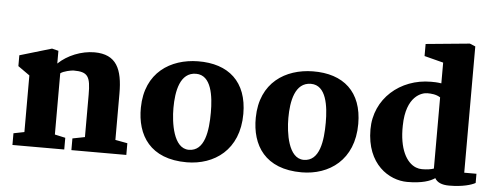

<svg xmlns="http://www.w3.org/2000/svg" viewBox="-52 -934 2799 1085"><g transform="rotate(5 1347.5 -391.0)"><path d="M47.4 0H341.3V-66.4L281.2 -79.6V-426.8C297.4 -440.4 343.3 -449.2 355.5 -449.2C437 -449.2 451.7 -424.3 451.7 -319.8V-80.1L381.8 -66.4V0H693.4V-66.4L624.5 -79.1V-341.8C624.5 -481 588.9 -561.5 464.4 -562C389.6 -562 311 -529.8 259.8 -480.5V-552.7L223.1 -562L42 -508.3V-446.8L108.4 -399.9V-78.6L47.4 -66.4Z M752 -273.9C750 -117.2 829.1 12.2 1037.1 11.7C1191.9 11.2 1332 -83 1332 -288.6C1332 -470.2 1225.1 -564.5 1050.8 -562.5C897 -560.5 754.4 -474.1 752 -273.9ZM1042.5 -59.6C955.1 -59.6 935.5 -204.1 935.5 -287.6C935.5 -383.3 955.6 -491.2 1046.4 -491.2C1133.8 -491.2 1148.4 -373 1148.4 -280.3C1148.4 -177.2 1133.3 -59.6 1042.5 -59.6Z M1403.8 -273.9C1401.9 -117.2 1481 12.2 1689 11.7C1843.8 11.2 1983.9 -83 1983.9 -288.6C1983.9 -470.2 1877 -564.5 1702.6 -562.5C1548.8 -560.5 1406.2 -474.1 1403.8 -273.9ZM1694.3 -59.6C1606.9 -59.6 1587.4 -204.1 1587.4 -287.6C1587.4 -383.3 1607.4 -491.2 1698.2 -491.2C1785.6 -491.2 1800.3 -373 1800.3 -280.3C1800.3 -177.2 1785.2 -59.6 1694.3 -59.6Z M2055.2 -264.2C2055.2 -65.9 2185.5 13.7 2287.6 13.7C2371.6 13.7 2418.5 -3.4 2444.3 -21.5C2457 1.5 2483.4 13.7 2525.4 13.7C2603 13.7 2651.9 -2 2673.8 -14.2V-66.4H2604.5V-782.7L2572.8 -795.9L2323.7 -772V-703.6L2431.6 -675.8V-558.1C2407.2 -562 2387.7 -562 2373 -562C2198.2 -562 2055.2 -438.5 2055.2 -264.2ZM2330.6 -71.8C2275.4 -93.3 2232.4 -169.4 2235.4 -301.3C2237.8 -470.7 2327.6 -495.6 2357.9 -495.6C2380.4 -495.6 2408.2 -493.7 2431.6 -478.5V-74.7C2417 -69.3 2394 -65.4 2364.7 -65.4C2353 -65.4 2341.8 -67.4 2330.6 -71.8Z"/></g></svg>

Font: Merriweather
Style: Heavy
Weight: 900
Designer: Eben Sorkin ( eben@eyebytes.com )
Foundry: Sorkin Type Co.
Version: Version 1.003